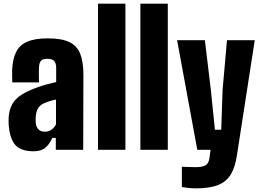

<svg xmlns="http://www.w3.org/2000/svg" viewBox="-20 -820 1426 1051"><path d="M163.5 8Q97 8 65.8 -24.2Q34.5 -56.5 27.5 -136Q27 -145 27 -158Q27 -171 27.5 -180Q31 -221 47 -249.8Q63 -278.5 95.8 -300Q128.5 -321.5 182.5 -341Q209.5 -351 234.8 -357.8Q260 -364.5 287.5 -371V-448Q287.5 -472 277.8 -485Q268 -498 238.5 -498Q214 -498 204.5 -487.5Q195 -477 193.5 -453Q193 -446 192.8 -429.2Q192.5 -412.5 192.8 -395.2Q193 -378 193.5 -369H47.5Q47 -374.5 46.5 -397Q46 -419.5 46.5 -436Q49 -496.5 68 -535Q87 -573.5 129 -591.8Q171 -610 242.5 -610Q317 -610 359.2 -589.8Q401.5 -569.5 419 -525.8Q436.5 -482 436.5 -412L435.5 0H285.5V-65H266.5Q248.5 -27 226 -9.5Q203.5 8 163.5 8ZM226.5 -99Q246 -99 261.5 -110Q277 -121 286.5 -139V-275Q268.5 -271.5 251.8 -266.2Q235 -261 221.5 -255Q195.5 -243 186.2 -223.5Q177 -204 175.5 -180Q175 -170.5 175 -163Q175 -155.5 175.5 -148Q178 -124 190.8 -111.5Q203.5 -99 226.5 -99Z M516.5 0V-800H666.5V0Z M748.5 0V-800H898.5V0Z M1051.5 211Q1034.5 211 1014 209Q993.5 207 975.5 204V93Q989 93.5 1013.2 94.2Q1037.5 95 1051.5 95Q1091.5 95 1107.2 83.5Q1123 72 1126.5 45L1132.5 0H1060L949.5 -600H1101.5L1134 -329L1156.5 -110H1191L1198.5 -329L1222.5 -600H1374.5L1276.5 33Q1267 96 1243.2 135.2Q1219.5 174.5 1173.8 192.8Q1128 211 1051.5 211Z"/></svg>

Font: Big Shoulders Display Thin Black
Style: Regular
Weight: 900
Version: Version 2.002